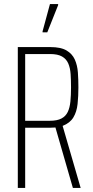

<svg xmlns="http://www.w3.org/2000/svg" viewBox="-20 -918 454 938"><path d="M67 0V-688H226Q277 -688 305 -671.5Q333 -655 345.5 -627Q358 -599 360.5 -564Q363 -529 363 -491Q363 -448 359 -410Q355 -372 338.5 -344.5Q322 -317 286 -303L374 0H336L248 -305L266 -297Q260 -296 248 -295Q236 -294 225 -294H103V0ZM103 -328H224Q259 -328 280 -339Q301 -350 311 -371Q321 -392 324 -422.5Q327 -453 327 -491Q327 -526 325 -556Q323 -586 313.5 -608Q304 -630 283 -642Q262 -654 225 -654H103ZM188 -760V-765L224 -898H264V-893L211 -760Z"/></svg>

Font: Saira ExtraCondensed Thin
Style: Regular
Weight: 250
Width: 2
Designer: Hector Gatti with collaboration of the Omnibus-Type team
Foundry: Omnibus-Type
Version: Version 1.101